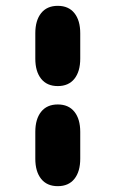

<svg xmlns="http://www.w3.org/2000/svg" viewBox="-20 -627 396 658"><path d="M101 -175V-83Q101 -39 121 -14Q141 11 178 11Q215 11 235 -14Q255 -39 255 -83V-175Q255 -219 235 -244Q215 -269 178 -269Q141 -269 121 -244Q101 -219 101 -175ZM101 -513V-426Q101 -382 121 -357Q141 -332 178 -332Q215 -332 235 -357Q255 -382 255 -426V-513Q255 -557 235 -582Q215 -607 178 -607Q141 -607 121 -582Q101 -557 101 -513Z"/></svg>

Font: Beiruti Black
Style: Regular
Weight: 900
Designer: Arlette Boutros
Foundry: Boutros
Version: Version 1.41